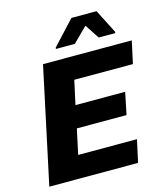

<svg xmlns="http://www.w3.org/2000/svg" viewBox="-129 -1002 959 1101"><g transform="rotate(-15 350.0 -451.0)"><path d="M26 0 173 -688H700L671 -555H323L292 -413H587L560 -282H265L233 -133H582L553 0ZM267 -753 268 -761 399 -902H548L620 -761V-753H521L465 -838L379 -753Z"/></g></svg>

Font: Saira SemiExpanded
Style: Bold Italic
Weight: 700
Width: 6
Italic angle: -12°
Designer: Hector Gatti with collaboration of the Omnibus-Type team
Foundry: Omnibus-Type
Version: Version 1.101